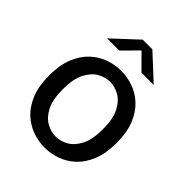

<svg xmlns="http://www.w3.org/2000/svg" viewBox="-215 -880 1013 1013"><g transform="rotate(45 292.0 -373.5)"><path d="M292 11.5Q247 11.5 202.5 -4Q158 -19.5 121.2 -53.5Q84.5 -87.5 62.2 -142.2Q40 -197 40 -275Q40 -353 62.2 -407.8Q84.5 -462.5 121.2 -496.5Q158 -530.5 202.5 -546Q247 -561.5 292 -561.5Q337 -561.5 381.5 -546Q426 -530.5 462.8 -496.5Q499.5 -462.5 521.8 -407.8Q544 -353 544 -275Q544 -197 521.8 -142.2Q499.5 -87.5 462.8 -53.5Q426 -19.5 381.5 -4Q337 11.5 292 11.5ZM292 -71Q326.5 -71 361 -90Q395.5 -109 418.5 -153.5Q441.5 -198 441.5 -275Q441.5 -352 418.5 -396.5Q395.5 -441 361 -460Q326.5 -479 292 -479Q257.5 -479 223 -460Q188.5 -441 165.5 -396.5Q142.5 -352 142.5 -275Q142.5 -198 165.5 -153.5Q188.5 -109 223 -90Q257.5 -71 292 -71ZM118 -629.5 255.5 -757.5H328L466 -629.5H374.5L291.5 -713L209 -629.5Z"/></g></svg>

Font: Junction Medium
Style: Regular
Weight: 500
Designer: Caroline Hadilaksono
Foundry: Caroline Hadilaksono, Tyler Finck, The League of Moveable Type
Version: Version 2.000; ttfautohint (v1.8.3)